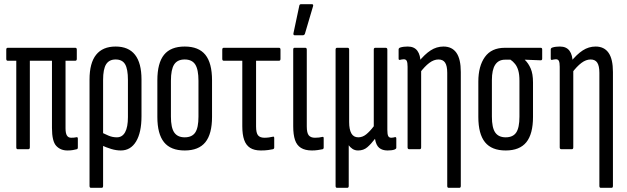

<svg xmlns="http://www.w3.org/2000/svg" viewBox="-20 -715 3003 920"><path d="M303 6Q270 6 249.5 -16Q229 -38 229 -102V-424H123V-9Q123 0 115 0H65Q58 0 58 -9V-424H17Q10 -424 10 -433V-477Q10 -486 17 -486H341Q348 -486 348 -477V-433Q348 -424 341 -424H294V-100Q294 -77 300.5 -66Q307 -55 321 -55Q328 -55 334 -55.5Q340 -56 344 -57Q353 -60 353 -51V-9Q353 -1 348 0Q341 2 329.5 4Q318 6 303 6Z M416 185Q409 185 409 176V-334Q409 -413 440.5 -452.5Q472 -492 534 -492Q596 -492 627 -452.5Q658 -413 658 -334V-158Q658 -80 632 -37Q606 6 559 6Q537 6 513.5 -1Q490 -8 464 -20L463 -82Q480 -74 499 -65.5Q518 -57 540 -57Q566 -57 579.5 -81.5Q593 -106 593 -154V-332Q593 -384 579.5 -407Q566 -430 534 -430Q503 -430 488.5 -407Q474 -384 474 -332V176Q474 185 467 185Z M865 6Q798 6 766 -33.5Q734 -73 734 -155V-330Q734 -413 766 -452.5Q798 -492 865 -492Q932 -492 964 -452.5Q996 -413 996 -330V-155Q996 -73 964 -33.5Q932 6 865 6ZM865 -57Q900 -57 915.5 -80Q931 -103 931 -156V-328Q931 -382 915.5 -406Q900 -430 865 -430Q830 -430 814.5 -406Q799 -382 799 -328V-156Q799 -103 815 -80Q831 -57 865 -57Z M1230 6Q1198 6 1178.5 -6.5Q1159 -19 1150 -44.5Q1141 -70 1141 -110V-424H1052Q1045 -424 1045 -433V-477Q1045 -486 1052 -486H1317Q1324 -486 1324 -477V-433Q1324 -424 1317 -424H1207V-109Q1207 -78 1216.5 -66.5Q1226 -55 1247 -55Q1258 -55 1269 -56.5Q1280 -58 1288 -60Q1294 -62 1294 -53V-8Q1294 -2 1288 0Q1279 2 1264.5 4Q1250 6 1230 6Z M1475 6Q1442 6 1422 -6.5Q1402 -19 1393.5 -44.5Q1385 -70 1385 -110V-477Q1385 -486 1391 -486H1443Q1450 -486 1450 -477V-109Q1450 -78 1459.5 -66.5Q1469 -55 1489 -55Q1499 -55 1508 -56Q1517 -57 1525 -59Q1531 -61 1531 -52V-8Q1531 -2 1526 0Q1516 2 1503 4Q1490 6 1475 6ZM1392 -546Q1385 -546 1386 -555L1414 -687Q1415 -695 1423 -695H1474Q1483 -695 1480 -685L1441 -553Q1438 -546 1431 -546Z M1595 185Q1588 185 1588 176V-477Q1588 -486 1595 -486H1646Q1653 -486 1653 -477V-130Q1653 -95 1663.5 -76Q1674 -57 1697 -57Q1717 -57 1734.5 -71Q1752 -85 1771 -110V-477Q1771 -486 1778 -486H1828Q1836 -486 1836 -477V-93Q1836 -72 1840 -63.5Q1844 -55 1855 -55Q1860 -55 1864.5 -56Q1869 -57 1873 -58Q1879 -59 1879 -51V-7Q1879 -2 1872 1Q1865 4 1855 5Q1845 6 1837 6Q1812 6 1797 -6.5Q1782 -19 1777 -49V-50Q1758 -25 1740 -9.5Q1722 6 1696 6Q1680 6 1668.5 -2Q1657 -10 1651 -19V176Q1651 185 1644 185Z M2130 185Q2123 185 2123 176V-366Q2123 -399 2113 -414.5Q2103 -430 2081 -430Q2059 -430 2037 -413.5Q2015 -397 1991 -365L1986 -419Q2015 -455 2043.5 -473.5Q2072 -492 2105 -492Q2146 -492 2167 -462Q2188 -432 2188 -370V176Q2188 185 2181 185ZM1941 0Q1933 0 1933 -9V-395Q1933 -415 1929 -423Q1925 -431 1915 -431Q1910 -431 1905 -430Q1900 -429 1896 -428Q1890 -427 1890 -434V-478Q1890 -484 1897 -487Q1906 -490 1915.5 -491Q1925 -492 1934 -492Q1965 -492 1980 -471.5Q1995 -451 1995 -414V-402L1998 -385V-9Q1998 0 1991 0Z M2403 6Q2336 6 2304 -33.5Q2272 -73 2272 -155V-324Q2272 -398 2303.5 -442Q2335 -486 2399 -486H2571Q2578 -486 2578 -478V-434Q2578 -426 2571 -426L2495 -429V-428Q2512 -412 2523 -386.5Q2534 -361 2534 -320V-155Q2534 -73 2502 -33.5Q2470 6 2403 6ZM2403 -57Q2438 -57 2453.5 -80Q2469 -103 2469 -156V-328Q2469 -358 2463.5 -377Q2458 -396 2448 -408.5Q2438 -421 2426 -429H2400Q2369 -429 2353 -405Q2337 -381 2337 -331V-156Q2337 -103 2353 -80Q2369 -57 2403 -57Z M2859 185Q2852 185 2852 176V-366Q2852 -399 2842 -414.5Q2832 -430 2810 -430Q2788 -430 2766 -413.5Q2744 -397 2720 -365L2715 -419Q2744 -455 2772.5 -473.5Q2801 -492 2834 -492Q2875 -492 2896 -462Q2917 -432 2917 -370V176Q2917 185 2910 185ZM2670 0Q2662 0 2662 -9V-395Q2662 -415 2658 -423Q2654 -431 2644 -431Q2639 -431 2634 -430Q2629 -429 2625 -428Q2619 -427 2619 -434V-478Q2619 -484 2626 -487Q2635 -490 2644.5 -491Q2654 -492 2663 -492Q2694 -492 2709 -471.5Q2724 -451 2724 -414V-402L2727 -385V-9Q2727 0 2720 0Z"/></svg>

Font: Sofia Sans Extra Condensed
Style: Regular
Weight: 400
Designer: Botio Nikoltchev, Ani Petrova
Foundry: lettersoup
Version: Version 4.101